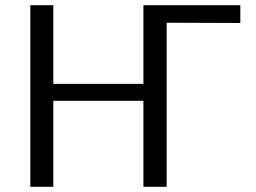

<svg xmlns="http://www.w3.org/2000/svg" viewBox="-20 -715 981 735"><path d="M96 0V-695H184V-394H529V-695H900V-627L618 -628V0H529V-329H184V0Z"/></svg>

Font: Coval
Style: Light
Weight: 300
Foundry: Context Ltd
Version: Version 001.000